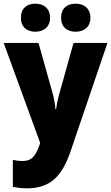

<svg xmlns="http://www.w3.org/2000/svg" viewBox="-20 -880 606 1047"><path d="M94 -783C94 -732 127 -707 173 -707C218 -707 253 -733 253 -783C253 -834 218 -860 173 -860C127 -860 94 -835 94 -783ZM313 -783C313 -733 346 -707 393 -707C438 -707 473 -733 473 -783C473 -834 438 -860 393 -860C346 -860 313 -835 313 -783ZM0 -646 199 -101 197 -94C176 -34 157 -2 102 -2C83 -2 64 -5 50 -8V139C70 143 94 147 125 147C254 147 318 83 366 -58L566 -646H381L300 -356C294 -333 289 -310 286 -285H282C281 -307 276 -336 271 -357L190 -646Z"/></svg>

Font: Noto Sans Kannada UI SemiCondensed Black
Style: Regular
Weight: 900
Width: 4
Designer: Jelle Bosma - Monotype Design Team
Foundry: Monotype Imaging Inc.
Version: Version 2.005